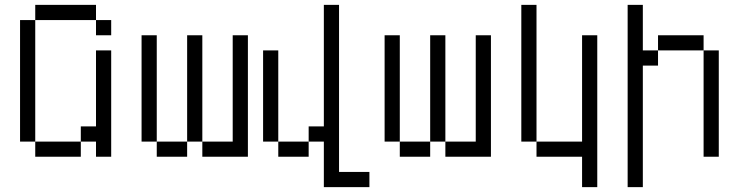

<svg xmlns="http://www.w3.org/2000/svg" viewBox="-20 -645 3040 790"><path d="M437.5 -500V-562.5H375V-500ZM125 -62.5V0H312.5V-62.5ZM125 -62.5Q125 -62.5 125 -562.5H62.5Q62.5 -562.5 62.5 -62.5ZM375 -62.5V0H437.5V-437.5H375V-125H312.5V-62.5ZM125 -562.5H375V-625H125Z M625 -62.5V0H750V-62.5ZM625 -62.5V-500H562.5V-62.5ZM750 -62.5H812.5V0H1000Q1000 0 1000 -500H937.5V-62.5H812.5V-500H750Z M1500 125V62.5H1375V-625H1312.5Q1312.5 -625 1312.5 -125H1250V-62.5H1125V0H1250V-62.5H1312.5V125ZM1125 -62.5Q1125 -62.5 1125 -437.5H1062.5Q1062.5 -437.5 1062.5 -62.5Z M1625 -62.5V0H1750V-62.5ZM1625 -62.5V-500H1562.5V-62.5ZM1750 -62.5H1812.5V0H2000Q2000 0 2000 -500H1937.5V-62.5H1812.5V-500H1750Z M2375 0Q2375 0 2375 125H2437.5Q2437.5 125 2437.5 -500H2375V-62.5H2187.5V0ZM2187.5 -62.5V-625H2125V-62.5Z M2562.5 -625Q2562.5 -625 2562.5 125H2625Q2625 125 2625 -375H2687.5V-437.5H2625V-625ZM2875 -437.5V0H2937.5V-437.5ZM2687.5 -437.5H2875V-500H2687.5Z"/></svg>

Font: CalcUnifontExMono
Style: Regular
Weight: 500
Version: Version 15.0.06